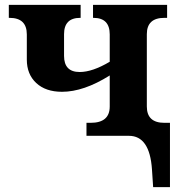

<svg xmlns="http://www.w3.org/2000/svg" viewBox="-20 -556 721 786"><path d="M334 0V-53.2H351.1Q429.2 -53.2 429.2 -120.1V-247.1Q322.8 -180.2 233.9 -180.2Q167 -180.2 128.4 -216.1Q89.8 -252 89.8 -312V-415Q89.8 -482.9 19 -482.9H16.1V-536.1H310.1V-482.9H308.1Q242.2 -482.9 242.2 -416V-327.1Q242.2 -261.2 306.2 -261.2Q358.4 -261.2 429.2 -303.2V-415Q429.2 -482.9 362.8 -482.9H360.8V-536.1H664.1V-482.9H652.8Q581.1 -482.9 581.1 -416V-120.1Q581.1 -53.2 652.8 -53.2H675.8V210H606.9L602.1 137.2Q592.8 0 507.8 0Z"/></svg>

Font: Droid Serif
Style: Bold
Weight: 700
Designer: Monotype Design team
Foundry: Monotype Imaging Inc.
Version: Version 1.03